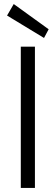

<svg xmlns="http://www.w3.org/2000/svg" viewBox="-20 -931 276 951"><path d="M83 0V-700H153V0ZM198 -743 15 -854 48 -911 221 -786Z"/></svg>

Font: DM Sans 10pt Light
Style: Regular
Weight: 300
Version: Version 4.004;gftools[0.9.30]